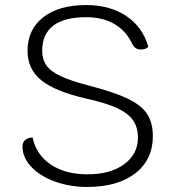

<svg xmlns="http://www.w3.org/2000/svg" viewBox="-20 -730 682 760"><path d="M69 -150Q69 -166 79.5 -175.5Q90 -185 109 -186Q123 -118 180.5 -79Q238 -40 327 -40Q417 -40 471.5 -80Q526 -120 526 -185Q526 -226 506.5 -254Q487 -282 442.5 -302.5Q398 -323 320 -340Q196 -369 142.5 -413Q89 -457 89 -529Q89 -613 151 -661.5Q213 -710 321 -710Q415 -710 480 -666.5Q545 -623 567 -545Q558 -534 537 -534Q525 -534 516.5 -540Q508 -546 501 -561Q477 -610 431 -636Q385 -662 321 -662Q235 -662 191 -628.5Q147 -595 147 -529Q147 -495 164 -471Q181 -447 220.5 -428.5Q260 -410 329 -392Q430 -366 484.5 -340Q539 -314 562 -279.5Q585 -245 585 -191Q585 -98 515.5 -44Q446 10 325 10Q256 10 197 -11.5Q138 -33 103.5 -70Q69 -107 69 -150Z"/></svg>

Font: Krub Light
Style: Regular
Weight: 300
Designer: Ekaluck Peanpanawate
Foundry: Cadson Demak Co.,Ltd.
Version: Version 1.000; ttfautohint (v1.6)